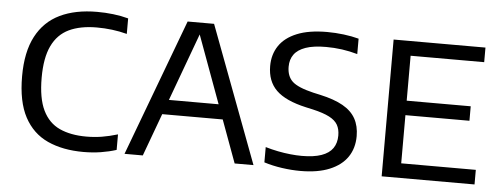

<svg xmlns="http://www.w3.org/2000/svg" viewBox="-44 -713 2167 832"><g transform="rotate(5 1039.0 -297.0)"><path d="M341 7.5Q251 7.5 185.2 -22.5Q119.5 -52.5 83.8 -119.2Q48 -186 48 -296.5Q48 -402.5 83.8 -470.2Q119.5 -538 186.5 -570.2Q253.5 -602.5 348 -602.5Q384 -602.5 418.2 -598.5Q452.5 -594.5 484 -586V-518.5Q451.5 -527 419 -531Q386.5 -535 352.5 -535Q281 -535 232 -511.8Q183 -488.5 158 -436.2Q133 -384 133 -297.5Q133 -208 158.2 -156Q183.5 -104 231.5 -82Q279.5 -60 347.5 -60Q382 -60 414.8 -65.2Q447.5 -70.5 484 -81.5V-14Q453 -4 416.8 1.8Q380.5 7.5 341 7.5Z M519.5 0 742 -595H857L1080.5 0H998.5L793 -560H805L599 0ZM641.5 -185.5 660 -249.5H939L957 -185.5Z M1285 7.5Q1246 7.5 1204.2 1.5Q1162.5 -4.5 1126.5 -16V-82.5Q1153.5 -74.5 1181.2 -69Q1209 -63.5 1235.5 -60.8Q1262 -58 1285.5 -58Q1337.5 -58 1370.8 -69.8Q1404 -81.5 1419.8 -104.2Q1435.5 -127 1435.5 -159.5Q1435.5 -187 1424.8 -206Q1414 -225 1388 -238.5Q1362 -252 1316.5 -262.5L1285 -269.5Q1195.5 -289.5 1155.2 -328.8Q1115 -368 1115 -434.5Q1115 -484.5 1140.2 -522.2Q1165.5 -560 1217.2 -581.2Q1269 -602.5 1348.5 -602.5Q1384.5 -602.5 1420.8 -598Q1457 -593.5 1486.5 -585.5V-518.5Q1453 -528 1418.8 -532.8Q1384.5 -537.5 1349.5 -537.5Q1294.5 -537.5 1260.5 -525.5Q1226.5 -513.5 1210.8 -491.5Q1195 -469.5 1195 -438.5Q1195 -397 1219.2 -374.2Q1243.5 -351.5 1310.5 -335.5L1342 -328.5Q1403.5 -315 1441.5 -293.5Q1479.5 -272 1497.2 -240Q1515 -208 1515 -164Q1515 -111.5 1489 -73.2Q1463 -35 1411.8 -13.8Q1360.5 7.5 1285 7.5Z M1638 0V-595H2037.5V-531.5H1717.5V-63.5H2042V0ZM1688 -273V-336H1996V-273Z"/></g></svg>

Font: Encode Sans SC
Style: Regular
Weight: 400
Version: Version 3.002